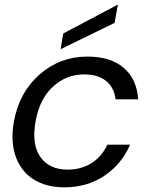

<svg xmlns="http://www.w3.org/2000/svg" viewBox="-20 -802 647 831"><path d="M40 -274.9Q63 -402.3 151.4 -479.7Q239.7 -557.1 357.9 -557.1Q459 -557.1 515.6 -508.3Q572.3 -459.5 578.1 -372.1H480Q474.6 -422.4 439.5 -451.2Q404.3 -480 344.2 -480Q266.6 -480 208.5 -426.3Q150.4 -372.6 133.8 -274.9Q116.2 -175.8 155.3 -121.8Q194.3 -67.9 272 -67.9Q331.5 -67.9 376 -95.9Q420.4 -124 444.8 -175.8H543Q506.8 -91.8 432.1 -41.5Q357.4 8.8 257.8 8.8Q180.2 8.8 125.5 -25.6Q70.8 -60.1 47.9 -124.8Q24.9 -189.5 40 -274.9ZM253.9 -657.2 490.2 -782.2 476.1 -703.1 242.2 -588.9Z"/></svg>

Font: Poppins
Style: Italic
Weight: 400
Italic angle: -10°
Designer: Ninad Kale (Devanagari), Jonny Pinhorn (Latin)
Foundry: Indian Type Foundry
Version: Version 3.200;PS 1.000;hotconv 16.6.54;makeotf.lib2.5.65590